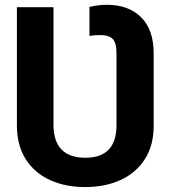

<svg xmlns="http://www.w3.org/2000/svg" viewBox="-20 -757 698 787"><path d="M329.6 9.8Q248 9.8 184.8 -19Q121.6 -47.9 85.4 -104.5Q49.3 -161.1 49.3 -243.7V-727.5H199.2V-243.7Q199.7 -177.7 232.4 -144Q265.1 -110.4 329.6 -110.4Q394 -110.4 425.8 -144Q457.5 -177.7 457.5 -243.7V-538.6Q457.5 -581.1 442.1 -597.2Q426.8 -613.3 390.1 -613.3Q380.9 -613.3 369.6 -612.5Q358.4 -611.8 346.7 -609.9V-728.5Q364.7 -732.9 382.1 -735.1Q399.4 -737.3 418.5 -737.3Q507.3 -737.3 558.6 -686Q609.9 -634.8 609.9 -538.6V-243.7Q610.4 -161.6 574 -105Q537.6 -48.3 474.4 -19.3Q411.1 9.8 329.6 9.8Z"/></svg>

Font: Inter 20pt
Style: Bold
Weight: 700
Version: Version 4.001;git-66647c0bb